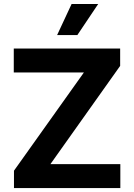

<svg xmlns="http://www.w3.org/2000/svg" viewBox="-20 -953 681 973"><path d="M50.8 -87.9 405.3 -585.9H49.8V-707H588.9V-619.1L235.4 -121.1H589.8V0H50.8ZM342.8 -932.6H477.5L372.1 -775.4H269.5Z"/></svg>

Font: Pretendard JP
Style: Bold
Weight: 700
Designer: Base glyphs from Inter by Rasmus Andersson; Hangeul glyphs from Noto Sans CJK(Source Han Sans) by Jang Soo-young and Kan
Foundry: Kil Hyung-jin
Version: Version 1.309